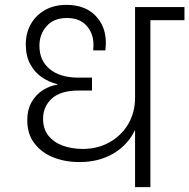

<svg xmlns="http://www.w3.org/2000/svg" viewBox="-20 -769 778 789"><path d="M307 -103Q247 -103 198.5 -122.5Q150 -142 121 -180.5Q92 -219 92 -275Q92 -319 110.5 -350.5Q129 -382 157.5 -399.5Q186 -417 216 -421V-423Q183 -431 153.5 -450.5Q124 -470 105 -504Q86 -538 86 -587Q86 -634 107 -670.5Q128 -707 165.5 -728Q203 -749 253 -749Q329 -749 372 -705Q415 -661 415 -593Q415 -579 413 -562H363Q364 -572 364 -577.5Q364 -583 364 -587Q364 -631 336 -663Q308 -695 255 -695Q201 -695 171.5 -661.5Q142 -628 142 -581Q142 -520 184.5 -485Q227 -450 302 -450H358V-397H304Q229 -397 193 -364Q157 -331 157 -281Q157 -239 179 -211.5Q201 -184 238 -170.5Q275 -157 321 -157Q381 -157 429.5 -184Q478 -211 506.5 -258.5Q535 -306 535 -369V-740H738V-686H598V0H535V-235Q506 -174 446.5 -138.5Q387 -103 307 -103Z"/></svg>

Font: Poppins Light
Style: Regular
Weight: 300
Designer: Ninad Kale (Devanagari), Jonny Pinhorn (Latin)
Version: Version 5.002